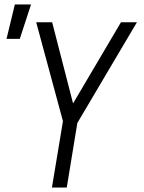

<svg xmlns="http://www.w3.org/2000/svg" viewBox="-20 -834 640 854"><path d="M211 0 260 -295 141 -735H212L305 -374L518 -735H589L324 -287L277 0ZM9 -661 46 -814H118L68 -661Z"/></svg>

Font: Iosevka Aile Light
Style: Italic
Weight: 300
Italic angle: -9°
Designer: Belleve Invis
Foundry: Belleve Invis
Version: Version 31.1.0; ttfautohint (v1.8.4)